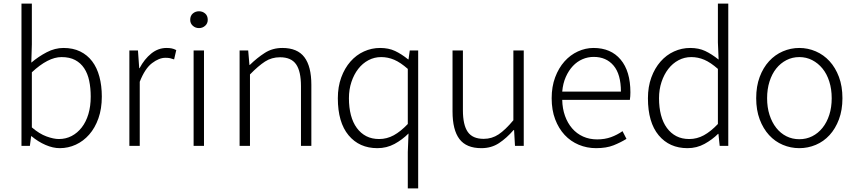

<svg xmlns="http://www.w3.org/2000/svg" viewBox="-20 -815 4784 1073"><path d="M314 13Q276 13 234.5 -5Q193 -23 156 -54H154L147 0H100V-795H158V-567L155 -465Q195 -499 241 -523Q287 -547 335 -547Q388 -547 428 -527.5Q468 -508 495 -472.5Q522 -437 535.5 -386.5Q549 -336 549 -275Q549 -207 530 -153.5Q511 -100 478.5 -63Q446 -26 403.5 -6.5Q361 13 314 13ZM309 -38Q348 -38 380.5 -55Q413 -72 437 -103Q461 -134 474 -177.5Q487 -221 487 -275Q487 -323 478.5 -363.5Q470 -404 450.5 -433.5Q431 -463 400 -479.5Q369 -496 324 -496Q286 -496 244.5 -474.5Q203 -453 158 -411V-103Q200 -67 240 -52.5Q280 -38 309 -38Z M703 -533H751L758 -434H760Q787 -485 825.5 -516Q864 -547 911 -547Q927 -547 939.5 -544.5Q952 -542 965 -535L953 -483Q939 -488 929.5 -490Q920 -492 904 -492Q869 -492 829.5 -462Q790 -432 761 -358V0H703Z M1062 -533H1120V0H1062ZM1092 -658Q1072 -658 1057.5 -671Q1043 -684 1043 -704Q1043 -727 1057.5 -739.5Q1072 -752 1092 -752Q1112 -752 1126.5 -739.5Q1141 -727 1141 -704Q1141 -684 1126.5 -671Q1112 -658 1092 -658Z M1319 -533H1367L1374 -452H1376Q1417 -492 1460 -519.5Q1503 -547 1558 -547Q1642 -547 1681 -495.5Q1720 -444 1720 -341V0H1662V-333Q1662 -417 1634.5 -456Q1607 -495 1545 -495Q1498 -495 1461 -471Q1424 -447 1377 -399V0H1319Z M2259 35 2263 -69Q2228 -34 2184.5 -10.5Q2141 13 2089 13Q1988 13 1928 -59Q1868 -131 1868 -266Q1868 -330 1887 -382Q1906 -434 1938.5 -471Q1971 -508 2014 -527.5Q2057 -547 2104 -547Q2152 -547 2188 -530Q2224 -513 2261 -483H2263L2270 -533H2317V238H2259ZM2099 -38Q2142 -38 2180.5 -59Q2219 -80 2259 -122V-430Q2218 -466 2183 -481Q2148 -496 2110 -496Q2072 -496 2039 -478.5Q2006 -461 1982 -430Q1958 -399 1944 -357Q1930 -315 1930 -266Q1930 -214 1941 -172Q1952 -130 1974 -100Q1996 -70 2027 -54Q2058 -38 2099 -38Z M2670 13Q2586 13 2547.5 -38Q2509 -89 2509 -192V-533H2567V-199Q2567 -117 2594 -78Q2621 -39 2683 -39Q2729 -39 2766.5 -64Q2804 -89 2849 -143V-533H2907V0H2858L2853 -88H2850Q2811 -43 2768.5 -15Q2726 13 2670 13Z M3311 13Q3260 13 3214.5 -6Q3169 -25 3135.5 -61Q3102 -97 3082.5 -148.5Q3063 -200 3063 -266Q3063 -331 3082.5 -383Q3102 -435 3134.5 -471.5Q3167 -508 3209.5 -527.5Q3252 -547 3297 -547Q3394 -547 3448.5 -482Q3503 -417 3503 -299Q3503 -276 3500 -257H3122Q3123 -208 3137.5 -167.5Q3152 -127 3177.5 -97.5Q3203 -68 3238.5 -52Q3274 -36 3317 -36Q3360 -36 3394.5 -48.5Q3429 -61 3459 -82L3481 -39Q3449 -19 3409 -3Q3369 13 3311 13ZM3450 -303Q3450 -400 3409 -448.5Q3368 -497 3298 -497Q3265 -497 3235 -484Q3205 -471 3181.5 -446Q3158 -421 3142 -385Q3126 -349 3122 -303Z M3822 13Q3721 13 3661 -59Q3601 -131 3601 -266Q3601 -330 3620 -382Q3639 -434 3671.5 -471Q3704 -508 3747 -527.5Q3790 -547 3837 -547Q3885 -547 3921 -530Q3957 -513 3996 -482L3992 -578V-795H4050V0H4002L3995 -67H3993Q3961 -35 3917.5 -11Q3874 13 3822 13ZM3832 -38Q3875 -38 3913.5 -59Q3952 -80 3992 -122V-430Q3951 -466 3916 -481Q3881 -496 3843 -496Q3805 -496 3772 -478.5Q3739 -461 3715 -430Q3691 -399 3677 -357Q3663 -315 3663 -266Q3663 -214 3674 -172Q3685 -130 3707 -100Q3729 -70 3760 -54Q3791 -38 3832 -38Z M4447 13Q4399 13 4355 -5.5Q4311 -24 4278 -60Q4245 -96 4225.5 -148Q4206 -200 4206 -266Q4206 -333 4225.5 -385Q4245 -437 4278 -473Q4311 -509 4355 -528Q4399 -547 4447 -547Q4495 -547 4539 -528Q4583 -509 4616 -473Q4649 -437 4668.5 -385Q4688 -333 4688 -266Q4688 -200 4668.5 -148Q4649 -96 4616 -60Q4583 -24 4539 -5.5Q4495 13 4447 13ZM4447 -37Q4486 -37 4519 -53.5Q4552 -70 4576.5 -100.5Q4601 -131 4614.5 -173Q4628 -215 4628 -266Q4628 -317 4614.5 -359.5Q4601 -402 4576.5 -432Q4552 -462 4519 -479Q4486 -496 4447 -496Q4408 -496 4375 -479Q4342 -462 4318 -432Q4294 -402 4280.5 -359.5Q4267 -317 4267 -266Q4267 -215 4280.5 -173Q4294 -131 4318 -100.5Q4342 -70 4375 -53.5Q4408 -37 4447 -37Z"/></svg>

Font: SpoqaHanSansJP-Light
Style: Regular
Weight: 300
Designer: [Source Han Sans]
Ryoko NISHIZUKA  (kana & ideographs); Paul D. Hunt (Latin, Greek & Cyrillic); Wenlong ZHANG  (bopomofo
Foundry: Spoqa (http://bi.spoqa.com)
Version: Version 1.002.20150607